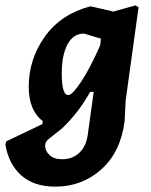

<svg xmlns="http://www.w3.org/2000/svg" viewBox="-73 -498 561 715"><path d="M267 -474 349 -455 432 -478 443 -471 395 -124 391 -46Q376 69 304 133Q232 197 133 197Q52 197 5 154Q-42 111 -53 39L-49 28L85 -36L86 -47Q34 -87 34 -175Q34 -277 93.5 -361Q153 -445 262 -474ZM157 -224Q157 -144 181 -144Q196 -144 228.5 -192.5Q261 -241 300 -329L303 -354L240 -373Q200 -373 178.5 -333Q157 -293 157 -224ZM159 95Q198 95 224 69.5Q250 44 255 -5L276 -156H263Q218 -76 157 -19L109 19Q95 30 95 44Q95 64 111.5 79.5Q128 95 159 95Z"/></svg>

Font: Alegreya Sans SC ExtraBold
Style: Italic
Weight: 800
Italic angle: -7°
Designer: Juan Pablo del Peral
Foundry: Huerta Tipografica
Version: Version 2.007